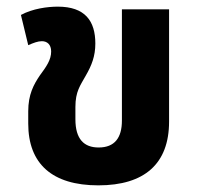

<svg xmlns="http://www.w3.org/2000/svg" viewBox="-20 -545 595 578"><path d="M276 13C415 13 489 -52 489 -179V-517H347V-182C347 -130 325 -101 277 -101C233 -101 207 -126 207 -186V-223C207 -270 222 -288 238 -317C256 -348 267 -376 267 -414C267 -482 236 -525 154 -525C123 -525 78 -519 43 -500L65 -409C81 -416 94 -421 106 -421C122 -421 134 -411 134 -390C134 -365 120 -345 100 -318C81 -290 65 -260 65 -210V-173C65 -52 137 13 276 13Z"/></svg>

Font: Noto Sans Thai UI SemCond
Style: Bold
Weight: 700
Width: 4
Designer: Monotype Design Team
Foundry: Monotype Imaging Inc.
Version: Version 2.000